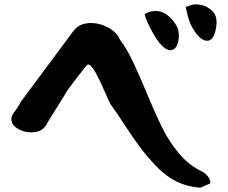

<svg xmlns="http://www.w3.org/2000/svg" viewBox="-20 -862 1040 876"><path d="M32 -318Q32 -337 48 -354Q73 -390 73 -395L319 -726Q347 -757 395 -757Q437 -757 476.5 -734.5Q516 -712 527 -681Q560 -639 593 -567Q626 -495 654.5 -425.5Q683 -356 716.5 -286.5Q750 -217 797 -161.5Q844 -106 901 -80Q915 -74 928.5 -57Q942 -40 939 -25L895 -6Q837 -9 786.5 -33.5Q736 -58 692.5 -104Q649 -150 619 -190Q589 -230 548 -293Q507 -356 486 -384Q480 -392 459.5 -440.5Q439 -489 417.5 -528.5Q396 -568 381 -568Q377 -568 327 -502.5Q277 -437 279 -435L198 -305Q179 -258 122 -258Q88 -258 60 -275.5Q32 -293 32 -318ZM641 -798Q663 -812 689 -812Q746 -812 787 -742Q796 -724 796 -699Q796 -672 786 -652.5Q776 -633 758 -633Q710 -633 648 -771Q640 -791 641 -798ZM827 -831 841 -834Q853 -842 875 -842Q910 -842 939 -820.5Q968 -799 968 -762V-754Q961 -676 925 -676Q899 -676 871.5 -714Q844 -752 834 -801Z"/></svg>

Font: NaniFont Regular
Style: Regular
Weight: 400
Designer: Nanigashitei
Version: Version 1.036